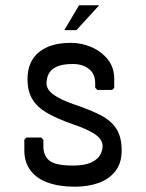

<svg xmlns="http://www.w3.org/2000/svg" viewBox="-20 -690 552 726"><path d="M264 16Q204 16 161 0.5Q118 -15 95 -46Q72 -77 72 -121V-162L80 -170H136L144 -162V-137Q144 -101 167 -82.5Q190 -64 256 -64Q300 -64 324.5 -75.5Q349 -87 358.5 -104Q368 -121 368 -137Q368 -163 339 -182.5Q310 -202 256 -220Q196 -241 158 -263Q120 -285 102 -315.5Q84 -346 84 -391Q84 -457 127 -492.5Q170 -528 248 -528Q288 -528 325.5 -512Q363 -496 387.5 -465.5Q412 -435 412 -391V-358L404 -350H348L340 -358V-375Q340 -411 316 -429.5Q292 -448 256 -448Q216 -448 194.5 -438Q173 -428 164.5 -411.5Q156 -395 156 -375Q156 -351 182.5 -332Q209 -313 258 -296Q318 -276 358.5 -255.5Q399 -235 419.5 -204Q440 -173 440 -121Q440 -73 416 -42.5Q392 -12 352 2Q312 16 264 16ZM223 -576 279 -670H355L269 -576Z"/></svg>

Font: Hasubi Mono
Style: Regular
Weight: 400
Designer: Eli Heuer
Foundry: Eli Heuer
Version: Version 1.000